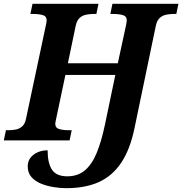

<svg xmlns="http://www.w3.org/2000/svg" viewBox="-43 -734 953 1004"><path d="M303 250Q273 250 238 244.5Q203 239 172 226.5Q141 214 121.5 192Q102 170 102 136Q102 110 116 91.5Q130 73 153.5 62.5Q177 52 206 52Q206 119 229 153.5Q252 188 309 188Q363 188 400 157.5Q437 127 462 67Q487 7 506 -83L560 -342H299L250 -110Q249 -105 247.5 -98Q246 -91 246 -87Q246 -65 267 -59Q288 -53 319 -53H332L321 0H-23L-12 -53H1Q22 -53 41 -57Q60 -61 74 -74Q88 -87 93 -113L195 -593Q198 -607 199.5 -615Q201 -623 201 -627Q201 -649 181 -655Q161 -661 129 -661H116L127 -714H472L461 -661H448Q426 -661 406.5 -657Q387 -653 373 -640Q359 -627 353 -600L312 -403H573L615 -597Q617 -608 618.5 -615.5Q620 -623 620 -627Q620 -649 599.5 -655Q579 -661 547 -661H534L545 -714H890L879 -661H866Q845 -661 825.5 -657Q806 -653 792 -640Q778 -627 772 -600L661 -67Q638 46 591.5 116Q545 186 474 218Q403 250 303 250Z"/></svg>

Font: Noto Serif
Style: Italic
Weight: 400
Italic angle: -12°
Designer: Monotype Design Team
Foundry: Monotype Imaging Inc.
Version: Version 2.013